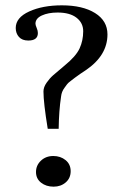

<svg xmlns="http://www.w3.org/2000/svg" viewBox="-20 -690 440 720"><path d="M159 -207Q143 -305 143 -347Q143 -363 154.5 -379.5Q166 -396 179 -407.5Q192 -419 222 -444Q265 -479 278.5 -508.5Q292 -538 292 -573Q292 -604 267 -623.5Q242 -643 196 -643Q161 -643 137 -632Q113 -621 113 -601Q113 -596 118 -584Q122 -575 122 -566Q122 -538 86 -538Q63 -538 51 -551.5Q39 -565 39 -585Q39 -624 89.5 -647Q140 -670 212 -670Q290 -670 336.5 -641Q383 -612 383 -561Q383 -482 302 -427Q297 -424 281 -413Q265 -402 261.5 -399Q258 -396 246.5 -387.5Q235 -379 231.5 -374Q228 -369 222 -361Q216 -353 213 -345Q210 -337 209 -328Q201 -275 200 -207ZM181 10Q153 10 134 -5Q115 -20 115 -45Q115 -70 133.5 -87.5Q152 -105 180 -105Q207 -105 226 -89.5Q245 -74 245 -48Q245 -22 226.5 -6Q208 10 181 10Z"/></svg>

Font: UnnaRegular
Style: Regular
Weight: 400
Designer: Jorge de Buen Unna
Foundry: Omnibus-Type
Version: Version 2.008;hotconv 1.0.109;makeotfexe 2.5.65596